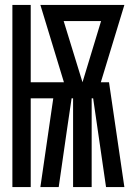

<svg xmlns="http://www.w3.org/2000/svg" viewBox="-20 -755 540 775"><path d="M30 0V-735H104V-423H238L143 -735H482L387 -423H420L482 0H408L356 -358H350V0H275V-358H269L251 -236L217 0H143L195 -358H104V0ZM313 -423 388 -670H237Z"/></svg>

Font: Iosevka Curly Semibold
Style: Regular
Weight: 600
Monospace: yes
Designer: Belleve Invis
Foundry: Belleve Invis
Version: Version 22.1.2; ttfautohint (v1.8.4)